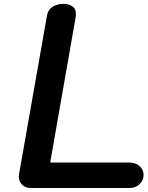

<svg xmlns="http://www.w3.org/2000/svg" viewBox="-20 -948 744 968"><path d="M137.5 0Q106 0 88.5 -20Q71 -40 76 -70L217 -870Q222.5 -900.5 246 -914.5Q269.5 -928.5 301.5 -928.5Q328.5 -928.5 348.5 -913Q368.5 -897.5 360 -853L233 -128.5H632Q664.5 -128.5 684.2 -110Q704 -91.5 704 -66Q704 -40 684.2 -20Q664.5 0 632 0Z"/></svg>

Font: Edu AU VIC WA NT Pre
Style: Bold
Weight: 700
Designer: Tina and Corey Anderson, Eben Sorkin, Mirko Velimirovic
Foundry: Google for Education
Version: Version 1.001